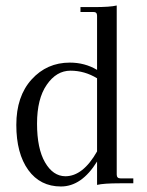

<svg xmlns="http://www.w3.org/2000/svg" viewBox="-20 -674 540 706"><path d="M151.9 -362.3Q116.2 -311 116.2 -219.2Q116.2 -127.9 145.5 -77.1Q174.8 -26.4 220.2 -25.9Q285.2 -25.9 336.9 -117.2V-386.2Q291 -414.1 239.3 -414.1Q187.5 -414.1 151.9 -362.3ZM236.8 -443.8Q292 -443.8 336.9 -417V-616.2Q336.9 -630.4 323.2 -629.9H275.9V-647.9H325.2Q385.3 -647.9 409.2 -653.8V-32.2Q409.2 -18.1 422.9 -18.1H470.2V0H420.9Q360.8 0 336.9 5.9V-80.1Q280.3 11.7 204.1 11.7Q127.9 11.7 84 -48.8Q40 -109.9 40 -214.8Q40 -319.8 96.2 -381.8Q152.3 -443.8 236.8 -443.8Z"/></svg>

Font: Arapey-Regular
Style: Regular
Weight: 400
Designer: Eduardo Rodriguez Tunni
Foundry: Eduardo Rodriguez Tunni
Version: Version 1.002